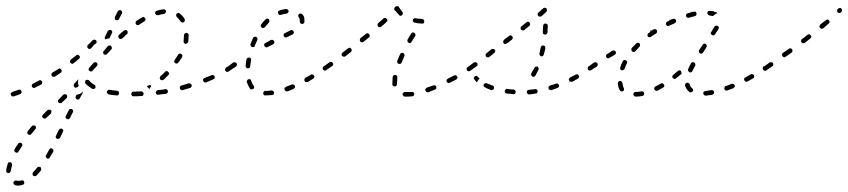

<svg xmlns="http://www.w3.org/2000/svg" viewBox="-26 -297 2739 620"><path d="M24 286Q22 286 21 287Q20 288 19 289Q18 290 17 292Q17 295 18 297Q20 300 23 301Q34 304 47 300Q50 299 52 296Q53 294 52 291Q52 289 51 288Q50 287 49 286Q47 286 46 285Q44 285 43 286Q34 288 27 286Q25 286 24 286ZM79 265Q79 268 81 270Q83 272 86 272Q89 272 92 270Q99 262 106 254Q108 251 107 248Q107 245 105 243Q104 242 102 242Q101 241 99 242Q98 242 96 242Q95 243 94 244Q88 252 81 259Q79 261 79 265ZM12 231Q11 228 8 227Q7 227 5 227Q4 227 2 227Q1 228 0 229Q-1 230 -1 232Q-5 243 -6 253Q-6 255 -6 256Q-6 258 -5 259Q-4 260 -2 261Q-1 262 0 262Q4 262 6 260Q8 258 9 255Q10 247 13 236Q14 234 12 231ZM122 206Q121 208 122 209Q122 211 123 212Q124 213 125 214Q128 216 131 215Q134 214 135 211Q141 202 146 193Q147 190 146 187Q145 184 143 183Q140 182 137 182Q134 183 133 186Q128 195 123 204Q122 205 122 206ZM46 173Q46 171 46 170Q46 168 45 167Q44 166 43 165Q40 163 37 164Q34 164 33 167Q26 176 21 185Q20 187 20 190Q21 193 24 195Q25 196 27 196Q28 196 29 196Q31 196 32 195Q33 194 34 192Q39 184 45 175Q46 174 46 173ZM154 147Q155 150 158 151Q161 152 164 151Q167 150 168 148L177 129Q179 126 178 123Q177 120 174 119Q173 118 171 118Q170 118 168 119Q167 119 166 120Q165 121 164 122L155 141Q153 144 154 147ZM90 118Q90 116 90 115Q90 113 90 112Q89 111 88 110Q86 108 82 108Q79 108 77 110Q70 118 64 126Q62 128 62 132Q62 135 65 137Q66 138 67 138Q69 138 70 138Q71 138 73 138Q74 137 75 136Q82 128 88 120Q89 119 90 118ZM186 83Q187 86 190 87Q191 88 193 88Q194 88 196 88Q197 87 198 86Q200 85 200 84L209 66Q211 63 210 60Q209 57 206 55Q205 55 203 55Q202 55 200 55Q199 55 198 56Q197 57 196 59L187 77Q185 80 186 83ZM139 67Q140 66 140 64Q140 63 140 61Q139 60 138 59Q136 57 133 57Q129 57 127 59L113 73Q110 76 110 79Q110 82 113 84Q115 86 118 86Q121 86 123 84L138 70Q139 69 139 67ZM191 15Q191 11 189 9Q188 8 186 8Q185 7 184 7Q182 7 181 8Q179 8 178 9L164 24Q161 26 161 29Q161 32 163 34Q164 35 166 36Q167 36 169 36Q170 36 172 36Q173 35 174 34L189 20Q191 18 191 15ZM241 2V3L232 20Q231 23 228 24Q225 25 222 24Q221 23 220 22Q219 21 218 19Q218 18 218 16Q218 15 219 14L221 9Q227 8 232 6Q237 4 241 -1L242 -2Q242 -1 242 0Q242 1 241 2ZM39 7Q40 6 42 5Q43 4 43 3Q44 2 44 0Q44 -1 43 -3Q42 -6 40 -7Q37 -8 34 -7Q25 -4 16 -1Q14 0 14 0Q11 1 9 4Q8 6 9 9Q10 12 13 14Q15 15 18 14Q19 14 20 14Q30 10 39 7ZM433 13Q435 12 436 11Q437 10 437 8Q438 7 438 5Q437 2 435 0Q433 -2 430 -2Q417 -1 405 -1Q402 -1 400 1Q398 3 398 6Q398 9 400 12Q402 14 406 14Q418 14 430 13Q432 13 433 13ZM356 10Q358 8 358 5Q359 3 358 2Q358 0 357 -1Q356 -2 355 -3Q353 -4 352 -4Q339 -5 328 -7Q325 -8 323 -6Q320 -4 319 -1Q319 0 319 2Q320 3 321 4Q321 6 323 7Q324 7 325 8Q337 10 350 11Q353 12 356 10ZM510 6Q511 5 513 5Q514 4 515 3Q516 1 516 0Q516 -2 516 -3Q516 -6 513 -8Q510 -10 507 -9Q502 -8 497 -7Q490 -7 484 -6Q480 -5 479 -3Q477 -1 477 2Q477 4 478 5Q479 7 480 8Q481 8 482 9Q484 9 485 9Q492 8 499 7Q504 7 510 6ZM592 -17Q594 -20 593 -23Q592 -24 591 -25Q590 -26 589 -27Q588 -28 586 -28Q585 -28 583 -28Q572 -24 560 -21Q557 -20 555 -17Q554 -15 555 -12Q555 -10 556 -9Q557 -8 558 -7Q559 -6 561 -6Q562 -6 564 -6Q576 -10 588 -13Q591 -14 592 -17ZM448 -18Q451 -20 453 -21Q456 -23 459 -22Q461 -22 463 -19Q462 -18 461 -17Q458 -13 456 -9Q454 -13 450 -16Q449 -17 448 -18ZM274 -10Q276 -9 277 -10Q279 -10 280 -11Q281 -12 282 -13Q283 -16 282 -19Q282 -22 279 -23Q268 -29 262 -37Q261 -38 259 -39Q258 -39 256 -39Q255 -40 254 -39Q252 -39 251 -38Q250 -37 249 -35Q249 -34 249 -32Q248 -31 249 -30Q249 -28 250 -27Q259 -18 272 -10Q273 -10 274 -10ZM110 -28Q111 -31 110 -34Q109 -35 108 -36Q107 -37 105 -38Q104 -38 102 -38Q101 -38 100 -37Q90 -32 81 -27Q78 -26 77 -23Q76 -20 77 -17Q78 -16 79 -15Q80 -14 81 -13Q83 -13 84 -13Q86 -13 87 -14Q97 -19 107 -24Q109 -25 110 -28ZM222 -15Q221 -14 219 -14Q218 -14 216 -14Q215 -15 214 -16Q212 -18 212 -21Q212 -24 214 -27L227 -41Q227 -40 227 -40Q227 -39 227 -39Q226 -36 226 -33Q226 -30 226 -27Q227 -24 228 -21Q228 -21 228 -20L225 -16Q224 -15 222 -15ZM667 -45Q668 -48 667 -51Q666 -52 665 -53Q664 -54 663 -54Q661 -55 660 -55Q658 -55 657 -54Q646 -50 634 -45Q631 -44 630 -41Q629 -38 630 -36Q631 -34 632 -33Q633 -32 634 -31Q635 -31 637 -31Q638 -31 640 -31Q652 -36 663 -41Q666 -42 667 -45ZM491 -48Q490 -47 490 -46Q490 -44 490 -43Q491 -41 492 -40Q494 -38 497 -38Q500 -38 503 -40Q510 -47 518 -55Q520 -57 520 -60Q519 -63 517 -65Q516 -66 515 -67Q513 -67 512 -67Q510 -67 509 -67Q508 -66 507 -65Q500 -57 492 -51Q491 -50 491 -48ZM172 -64Q173 -65 173 -67Q174 -68 173 -70Q173 -71 172 -72Q170 -75 167 -76Q164 -76 162 -74Q153 -68 144 -63Q141 -61 140 -58Q140 -55 141 -52Q142 -51 143 -50Q145 -49 146 -49Q148 -49 149 -49Q151 -49 152 -50Q161 -56 170 -62Q171 -63 172 -64ZM721 -73Q722 -74 722 -76Q723 -77 722 -79Q722 -80 721 -81Q719 -84 716 -84Q713 -85 711 -83Q708 -81 704 -79Q702 -77 701 -74Q700 -71 702 -68Q703 -67 704 -66Q705 -65 707 -65Q708 -65 709 -65Q711 -65 712 -66Q716 -69 719 -71Q721 -72 721 -73ZM288 -86Q289 -88 289 -89Q289 -91 288 -92Q287 -94 286 -95Q284 -97 281 -96Q278 -96 276 -94L262 -78Q261 -77 261 -76Q260 -75 260 -73Q260 -72 261 -70Q262 -69 263 -68Q265 -66 268 -66Q271 -66 273 -69L287 -84Q288 -85 288 -86ZM232 -112Q232 -115 230 -117Q229 -118 228 -119Q227 -120 225 -120Q224 -120 222 -120Q221 -119 220 -118Q211 -111 203 -105Q202 -104 201 -102Q200 -101 200 -100Q200 -98 200 -97Q201 -95 202 -94Q204 -92 207 -91Q210 -91 212 -93Q221 -100 229 -107Q232 -109 232 -112ZM537 -101Q536 -99 536 -98Q537 -96 538 -95Q538 -94 540 -93Q542 -91 545 -92Q548 -92 550 -95Q556 -104 562 -112Q563 -115 563 -118Q562 -121 559 -123Q558 -123 556 -124Q555 -124 554 -124Q552 -123 551 -122Q550 -122 549 -120Q544 -112 538 -103Q537 -102 537 -101ZM335 -143Q335 -146 333 -148Q332 -149 331 -150Q329 -150 328 -150Q326 -150 325 -150Q323 -149 322 -148Q315 -140 309 -132Q308 -131 307 -130Q307 -128 307 -127Q307 -125 308 -124Q308 -123 309 -122Q312 -120 315 -120Q318 -120 320 -123Q327 -130 334 -138Q336 -140 335 -143ZM263 -139Q260 -139 258 -141Q257 -143 256 -144Q256 -145 256 -147Q256 -148 256 -150Q257 -151 258 -152Q266 -159 273 -167Q276 -169 279 -169Q282 -169 284 -167Q286 -165 286 -162Q286 -159 284 -156Q284 -156 283 -156Q280 -154 277 -152Q274 -148 271 -144Q270 -143 268 -141Q266 -139 263 -139ZM568 -159Q570 -156 573 -155Q574 -155 576 -156Q577 -156 578 -157Q580 -158 580 -159Q581 -160 582 -162Q583 -172 583 -183Q583 -185 583 -186Q582 -188 581 -189Q580 -190 579 -190Q577 -191 576 -191Q573 -191 571 -189Q568 -186 568 -183Q568 -174 567 -164Q566 -161 568 -159ZM327 -173Q320 -173 315 -170Q315 -170 314 -170Q313 -171 312 -174Q312 -176 313 -178L322 -197Q324 -199 327 -200Q330 -201 332 -200Q335 -199 336 -196Q337 -194 336 -191Q336 -190 335 -189L327 -173Q327 -173 327 -173ZM386 -189Q386 -191 386 -192Q386 -194 386 -195Q386 -196 385 -198Q383 -200 379 -200Q376 -200 374 -198Q366 -192 358 -184Q356 -182 356 -179Q356 -176 358 -174Q360 -171 363 -171Q366 -171 369 -173Q376 -180 384 -187Q385 -188 386 -189ZM444 -233Q444 -236 443 -238Q442 -240 441 -240Q440 -241 438 -242Q437 -242 435 -242Q434 -242 433 -241Q424 -236 415 -230Q412 -228 412 -225Q411 -222 413 -219Q414 -218 415 -217Q416 -216 418 -216Q419 -216 420 -216Q422 -216 423 -217Q432 -223 440 -228Q443 -230 444 -233ZM559 -226Q560 -225 562 -225Q563 -224 564 -224Q566 -225 567 -225Q570 -227 571 -230Q571 -233 570 -236Q564 -246 555 -253Q554 -254 552 -255Q551 -255 550 -255Q548 -255 547 -254Q545 -254 544 -252Q542 -250 543 -247Q543 -244 545 -242Q552 -236 557 -228Q558 -227 559 -226ZM345 -236Q345 -233 348 -232Q351 -231 354 -232Q357 -232 358 -235L368 -254Q369 -256 368 -259Q367 -262 364 -264Q362 -265 359 -264Q356 -263 354 -260L345 -242Q344 -239 345 -236ZM508 -255Q510 -257 510 -261Q510 -264 507 -266Q505 -267 502 -267Q491 -266 480 -262Q477 -262 476 -259Q474 -256 475 -253Q476 -252 477 -251Q478 -249 479 -249Q480 -248 482 -248Q483 -248 485 -248Q495 -251 503 -252Q507 -253 508 -255Z M853 10Q854 10 855 9Q857 9 858 7Q858 6 859 5Q859 3 859 2Q859 -1 856 -3Q854 -5 851 -5Q841 -4 833 -3L831 -4Q828 -4 826 -1Q824 1 824 4Q824 5 824 7Q825 8 826 9Q827 10 828 11Q830 11 831 11H833Q842 11 853 10ZM924 -12Q925 -13 926 -14Q927 -15 927 -17Q927 -18 926 -20Q925 -23 922 -24Q919 -25 916 -24Q907 -20 898 -17Q895 -15 893 -13Q892 -10 893 -7Q894 -6 895 -4Q896 -3 897 -3Q898 -2 900 -2Q901 -2 903 -2Q912 -6 922 -10Q923 -10 924 -12ZM783 -9Q785 -9 786 -8Q788 -8 789 -9Q791 -9 792 -10Q794 -12 795 -15Q795 -18 793 -20Q788 -27 785 -36Q785 -39 782 -41Q779 -42 776 -41Q773 -40 772 -37Q770 -35 771 -32Q775 -20 781 -11Q782 -10 783 -9ZM989 -47Q990 -50 988 -53Q987 -54 986 -55Q985 -56 983 -56Q982 -57 980 -57Q979 -56 978 -56Q969 -50 960 -46Q958 -44 957 -41Q956 -38 958 -35Q958 -34 959 -33Q961 -32 962 -32Q963 -31 965 -32Q966 -32 968 -32Q976 -37 985 -43Q988 -44 989 -47ZM1031 -76Q1032 -79 1030 -81Q1029 -83 1028 -83Q1027 -84 1025 -84Q1024 -85 1022 -84Q1021 -84 1020 -83H1019Q1017 -81 1016 -78Q1016 -75 1017 -72Q1018 -71 1020 -70Q1021 -70 1022 -69Q1024 -69 1025 -69Q1027 -70 1028 -71Q1031 -73 1031 -76ZM739 -87Q740 -90 738 -93Q736 -95 733 -96Q730 -96 727 -95L711 -83Q710 -82 709 -81Q708 -80 708 -78Q707 -77 708 -75Q708 -74 709 -73Q710 -72 711 -71Q712 -70 714 -70Q715 -69 717 -70Q718 -70 719 -71L736 -82Q738 -84 739 -87ZM769 -79Q771 -77 774 -76Q776 -76 777 -77Q778 -77 780 -78Q781 -79 781 -80Q782 -82 782 -83Q783 -93 785 -103Q785 -106 784 -108Q782 -111 779 -111Q776 -112 773 -110Q771 -108 770 -105Q768 -95 767 -84Q767 -81 769 -79ZM860 -159Q861 -162 859 -164Q858 -167 855 -168Q852 -169 849 -168Q840 -163 831 -158Q828 -157 827 -154Q827 -151 828 -148Q829 -147 830 -146Q831 -145 833 -144Q834 -144 835 -144Q837 -144 838 -145Q847 -150 856 -154Q859 -156 860 -159ZM784 -149Q785 -146 788 -145Q789 -145 791 -145Q792 -145 794 -145Q795 -146 796 -147Q797 -148 797 -150Q801 -159 805 -168Q806 -171 805 -174Q804 -177 801 -178Q798 -179 795 -178Q792 -177 791 -174Q787 -165 783 -155Q782 -152 784 -149ZM923 -191Q923 -194 922 -196Q920 -199 917 -200Q914 -201 912 -199Q905 -196 894 -190Q891 -189 890 -186Q889 -183 891 -180Q892 -177 895 -176Q898 -176 901 -177Q912 -183 919 -186Q922 -188 923 -191ZM816 -216Q816 -215 816 -213Q816 -212 817 -210Q818 -209 819 -208Q821 -206 825 -207Q828 -207 830 -210Q836 -217 842 -224Q844 -226 844 -229Q844 -232 842 -235Q840 -237 837 -237Q834 -237 832 -235Q824 -227 818 -219Q817 -218 816 -216ZM956 -242Q954 -247 950 -251Q948 -253 945 -253Q942 -254 940 -252Q937 -250 937 -247Q937 -243 939 -241Q942 -237 942 -232Q942 -230 942 -228Q942 -225 944 -222Q945 -220 949 -220Q952 -219 954 -221Q957 -223 957 -226Q957 -229 957 -232Q957 -237 956 -242ZM872 -260Q871 -257 872 -254Q873 -251 876 -249Q878 -248 881 -249Q890 -252 899 -253Q902 -253 904 -256Q906 -258 906 -261Q906 -264 903 -266Q901 -268 898 -268Q887 -267 876 -263Q874 -262 872 -260Z M1305 14Q1307 14 1308 13Q1309 13 1310 12Q1311 10 1311 9Q1312 7 1312 6Q1311 3 1309 1Q1306 -1 1303 0Q1297 0 1292 0Q1287 0 1283 0Q1281 0 1280 0Q1278 1 1277 2Q1276 3 1275 4Q1274 5 1274 7Q1274 10 1276 12Q1278 15 1281 15Q1286 15 1292 15Q1298 15 1305 14ZM1381 -9Q1382 -10 1383 -12Q1383 -13 1383 -14Q1383 -16 1383 -17Q1382 -20 1379 -21Q1376 -23 1373 -21Q1362 -17 1352 -14Q1351 -13 1350 -12Q1349 -11 1348 -10Q1347 -8 1347 -7Q1347 -5 1348 -4Q1349 -1 1352 0Q1354 2 1357 1Q1368 -3 1379 -8Q1380 -8 1381 -9ZM1241 -25Q1241 -22 1243 -20Q1245 -18 1248 -18Q1250 -18 1251 -18Q1253 -19 1254 -20Q1255 -21 1255 -22Q1256 -24 1256 -25Q1256 -26 1256 -27Q1256 -36 1257 -46Q1257 -48 1257 -49Q1257 -51 1256 -52Q1255 -53 1254 -54Q1252 -55 1251 -55Q1248 -55 1245 -54Q1243 -52 1242 -49Q1241 -37 1241 -27Q1241 -26 1241 -25ZM1451 -45Q1452 -48 1450 -50Q1449 -52 1448 -53Q1447 -54 1446 -54Q1444 -54 1443 -54Q1441 -54 1440 -53Q1430 -48 1420 -43Q1419 -42 1418 -41Q1417 -40 1416 -39Q1416 -37 1416 -36Q1416 -34 1417 -33Q1418 -30 1421 -29Q1424 -28 1427 -30Q1437 -35 1447 -40Q1450 -42 1451 -45ZM1498 -73Q1499 -74 1499 -76Q1500 -77 1499 -79Q1499 -80 1498 -81Q1496 -84 1493 -84Q1490 -85 1488 -83L1484 -80Q1483 -80 1482 -78Q1481 -77 1481 -76Q1480 -74 1481 -73Q1481 -71 1482 -70Q1484 -67 1487 -67Q1490 -66 1492 -68L1496 -71Q1498 -72 1498 -73ZM1049 -86Q1049 -87 1050 -89Q1050 -90 1050 -92Q1049 -93 1048 -94Q1047 -97 1044 -97Q1040 -98 1038 -96Q1028 -89 1020 -83Q1018 -82 1018 -81Q1017 -80 1017 -78Q1016 -77 1017 -75Q1017 -74 1018 -73Q1020 -70 1023 -70Q1026 -69 1028 -71Q1037 -77 1047 -84Q1048 -85 1049 -86ZM1257 -95Q1258 -92 1261 -91Q1264 -90 1267 -91Q1270 -92 1271 -95Q1275 -105 1280 -116Q1281 -118 1280 -121Q1279 -124 1276 -126Q1273 -127 1270 -126Q1267 -125 1266 -122Q1261 -111 1257 -101Q1256 -98 1257 -95ZM1110 -134Q1110 -137 1108 -140Q1107 -141 1106 -142Q1105 -142 1103 -143Q1102 -143 1100 -142Q1099 -142 1098 -141L1080 -127Q1077 -125 1077 -122Q1077 -119 1078 -117Q1079 -116 1081 -115Q1082 -114 1083 -114Q1085 -114 1086 -114Q1088 -114 1089 -115L1107 -129Q1109 -131 1110 -134ZM1290 -163Q1290 -160 1293 -159Q1296 -157 1299 -158Q1302 -159 1303 -162Q1309 -171 1315 -181Q1315 -182 1316 -184Q1316 -185 1315 -186Q1315 -188 1314 -189Q1313 -190 1312 -191Q1309 -193 1306 -192Q1303 -191 1302 -189Q1296 -179 1290 -169Q1289 -166 1290 -163ZM1168 -181Q1168 -184 1166 -187Q1164 -189 1161 -190Q1158 -190 1156 -188L1138 -174Q1137 -173 1137 -171Q1136 -170 1136 -169Q1136 -167 1136 -166Q1137 -164 1137 -163Q1139 -161 1143 -160Q1146 -160 1148 -162L1165 -176Q1168 -178 1168 -181ZM1225 -231Q1225 -234 1223 -236Q1221 -239 1217 -239Q1214 -239 1212 -237Q1204 -230 1195 -222Q1193 -220 1193 -217Q1193 -214 1195 -211Q1197 -209 1200 -209Q1203 -209 1205 -211Q1214 -218 1222 -226Q1225 -228 1225 -231ZM1342 -222Q1344 -224 1344 -228Q1344 -229 1344 -230Q1343 -232 1342 -233Q1341 -234 1340 -235Q1338 -235 1337 -236Q1326 -236 1316 -238Q1313 -239 1310 -237Q1308 -236 1307 -233Q1307 -231 1307 -230Q1307 -228 1308 -227Q1309 -226 1310 -225Q1311 -224 1313 -224Q1324 -221 1336 -221Q1339 -220 1342 -222ZM1251 -262Q1250 -262 1249 -263Q1247 -265 1247 -268Q1247 -271 1249 -273L1250 -275Q1253 -277 1256 -277Q1259 -278 1261 -276Q1262 -275 1262 -275Q1262 -274 1263 -273Q1267 -266 1273 -259Q1275 -257 1275 -254Q1275 -251 1273 -249Q1271 -246 1268 -246Q1265 -246 1263 -248Q1257 -254 1252 -261Q1252 -261 1251 -262Z M1709 2Q1711 0 1710 -3Q1710 -5 1709 -6Q1709 -7 1707 -8Q1706 -9 1705 -9Q1703 -10 1702 -9Q1692 -8 1682 -7Q1679 -7 1677 -5Q1675 -2 1675 1Q1675 4 1678 6Q1680 8 1683 8Q1693 7 1704 5Q1707 5 1709 2ZM1637 6Q1639 4 1639 0Q1639 -1 1639 -2Q1639 -4 1638 -5Q1637 -6 1635 -7Q1634 -8 1632 -8Q1622 -8 1612 -10Q1611 -10 1609 -10Q1608 -9 1607 -8Q1606 -7 1605 -6Q1604 -5 1604 -3Q1604 0 1605 2Q1607 5 1610 5Q1621 6 1631 7Q1634 8 1637 6ZM1779 -17Q1780 -20 1779 -23Q1778 -24 1777 -25Q1776 -26 1775 -27Q1774 -27 1772 -27Q1771 -28 1769 -27Q1760 -23 1750 -21Q1749 -20 1748 -19Q1746 -18 1746 -17Q1745 -16 1745 -14Q1745 -13 1745 -11Q1746 -10 1747 -9Q1747 -7 1749 -7Q1750 -6 1752 -6Q1753 -6 1755 -6Q1764 -9 1774 -13Q1777 -14 1779 -17ZM1563 -6Q1564 -6 1565 -7Q1567 -8 1568 -9Q1569 -10 1569 -11Q1570 -14 1569 -17Q1567 -20 1564 -21Q1555 -24 1546 -28Q1543 -29 1540 -28Q1538 -27 1536 -25Q1535 -22 1536 -19Q1537 -16 1540 -15Q1549 -10 1560 -6Q1561 -6 1563 -6ZM1504 -45Q1504 -48 1507 -50Q1509 -52 1512 -52Q1515 -52 1517 -49Q1520 -46 1523 -43Q1518 -40 1516 -34Q1515 -33 1514 -31Q1510 -35 1506 -40Q1504 -42 1504 -45ZM1844 -48Q1845 -51 1843 -53Q1842 -55 1841 -56Q1840 -57 1839 -57Q1837 -57 1836 -57Q1834 -57 1833 -56Q1824 -51 1815 -47Q1812 -45 1811 -42Q1810 -40 1812 -37Q1812 -35 1813 -34Q1815 -33 1816 -33Q1817 -33 1819 -33Q1820 -33 1822 -33Q1831 -38 1840 -43Q1843 -45 1844 -48ZM1689 -55Q1690 -52 1693 -50Q1694 -50 1695 -49Q1697 -49 1698 -49Q1700 -50 1701 -51Q1702 -51 1703 -53Q1708 -62 1713 -72Q1714 -75 1713 -77Q1712 -80 1710 -82Q1708 -82 1707 -82Q1705 -82 1704 -82Q1702 -81 1701 -80Q1700 -79 1700 -78Q1695 -69 1690 -61Q1689 -58 1689 -55ZM1886 -73Q1887 -74 1887 -76Q1888 -77 1887 -79Q1887 -80 1886 -81Q1884 -84 1881 -84Q1878 -85 1876 -83H1875Q1874 -82 1873 -81Q1872 -79 1872 -78Q1872 -76 1872 -75Q1872 -73 1873 -72Q1875 -70 1878 -69Q1881 -69 1884 -71Q1886 -72 1886 -73ZM1516 -88Q1517 -91 1515 -93Q1514 -95 1513 -95Q1511 -96 1510 -96Q1508 -97 1507 -96Q1506 -96 1504 -95Q1494 -88 1488 -83Q1486 -82 1486 -81Q1485 -80 1485 -78Q1484 -77 1485 -75Q1485 -74 1486 -73Q1488 -70 1491 -70Q1494 -69 1496 -71Q1503 -76 1513 -83Q1516 -85 1516 -88ZM1573 -131Q1574 -134 1572 -136Q1571 -137 1570 -138Q1568 -139 1567 -139Q1565 -139 1564 -139Q1563 -139 1561 -138L1545 -125Q1542 -123 1542 -120Q1542 -117 1543 -115Q1545 -112 1548 -112Q1551 -111 1554 -113L1570 -126Q1573 -128 1573 -131ZM1716 -122Q1716 -120 1717 -119Q1717 -118 1719 -117Q1720 -116 1721 -115Q1724 -115 1727 -116Q1729 -118 1730 -121Q1733 -131 1735 -141Q1735 -144 1734 -147Q1732 -150 1729 -150Q1726 -151 1723 -149Q1721 -147 1720 -144Q1718 -134 1716 -124Q1715 -123 1716 -122ZM1613 -158 1627 -169Q1629 -171 1630 -174Q1630 -177 1628 -180Q1626 -182 1623 -183Q1620 -183 1618 -181L1603 -170L1602 -168Q1600 -167 1600 -166Q1599 -165 1599 -163Q1598 -162 1599 -161Q1599 -159 1600 -158Q1602 -155 1605 -155Q1608 -155 1611 -157ZM1728 -188Q1730 -186 1734 -185Q1737 -185 1739 -187Q1741 -189 1742 -192Q1742 -203 1743 -213Q1743 -217 1741 -219Q1738 -221 1735 -221Q1732 -221 1730 -219Q1728 -217 1728 -214Q1727 -204 1727 -194Q1726 -190 1728 -188ZM1686 -218Q1686 -221 1684 -224Q1683 -226 1679 -227Q1676 -227 1674 -225L1658 -212Q1655 -210 1655 -207Q1655 -204 1656 -202Q1658 -199 1661 -199Q1665 -198 1667 -200L1683 -213Q1686 -215 1686 -218ZM1737 -258Q1737 -258 1737 -258Q1738 -258 1738 -259Q1739 -259 1739 -260Q1740 -261 1740 -262Q1741 -264 1740 -265Q1740 -267 1739 -269Q1738 -270 1737 -271Q1734 -272 1731 -272Q1728 -271 1727 -269Q1727 -268 1726 -268Q1725 -267 1723 -266Q1720 -262 1713 -257Q1711 -255 1710 -252Q1710 -248 1712 -246Q1714 -244 1717 -243Q1720 -243 1723 -245Q1730 -251 1733 -254Q1736 -256 1737 -258Z M2053 10Q2055 7 2054 4Q2054 2 2053 1Q2052 0 2051 -1Q2050 -2 2048 -2Q2047 -2 2045 -2Q2036 0 2027 0Q2025 0 2024 0Q2022 1 2021 2Q2020 3 2020 5Q2019 6 2019 7Q2019 11 2022 13Q2024 15 2027 15Q2037 15 2048 13Q2051 12 2053 10ZM2276 8Q2278 7 2279 6Q2279 5 2280 3Q2280 2 2280 0Q2279 -3 2277 -5Q2274 -6 2271 -6Q2261 -4 2252 -3Q2250 -3 2249 -2Q2248 -2 2247 -1Q2246 1 2245 2Q2245 3 2245 5Q2245 8 2248 10Q2250 12 2253 12Q2263 11 2274 9Q2275 9 2276 8ZM2205 1Q2209 1 2211 -2Q2211 -3 2212 -4Q2212 -6 2212 -7Q2212 -9 2211 -10Q2210 -11 2209 -12Q2203 -17 2201 -25Q2200 -28 2197 -29Q2194 -31 2192 -30Q2190 -29 2189 -28Q2188 -28 2187 -26Q2186 -25 2186 -23Q2186 -22 2186 -21Q2190 -8 2200 0Q2202 2 2205 1ZM1978 -3Q1979 -2 1980 -2Q1982 -1 1983 -2Q1985 -2 1986 -3Q1989 -4 1989 -7Q1990 -10 1988 -13Q1985 -19 1984 -29Q1984 -30 1983 -32Q1982 -33 1981 -34Q1980 -35 1979 -35Q1977 -36 1976 -36Q1973 -35 1971 -33Q1969 -31 1969 -28Q1970 -14 1976 -5Q1976 -4 1978 -3ZM2118 -16Q2119 -17 2119 -19Q2119 -20 2119 -22Q2119 -23 2118 -24Q2116 -27 2113 -28Q2110 -29 2108 -27Q2099 -22 2091 -18Q2089 -17 2088 -16Q2087 -15 2087 -13Q2086 -12 2087 -10Q2087 -9 2087 -8Q2089 -5 2092 -4Q2095 -3 2097 -4Q2106 -9 2115 -14Q2117 -15 2118 -16ZM2344 -14Q2346 -15 2346 -16Q2347 -18 2347 -19Q2347 -21 2346 -22Q2345 -25 2342 -26Q2339 -27 2336 -26Q2327 -22 2318 -19Q2316 -19 2315 -18Q2314 -17 2314 -15Q2313 -14 2313 -12Q2313 -11 2313 -9Q2314 -7 2317 -5Q2320 -4 2323 -5Q2332 -8 2342 -12Q2343 -13 2344 -14ZM2409 -48Q2410 -51 2409 -54Q2408 -55 2407 -56Q2406 -57 2404 -57Q2403 -58 2401 -58Q2400 -57 2398 -57Q2390 -52 2381 -47Q2378 -46 2377 -43Q2376 -40 2378 -37Q2379 -36 2380 -35Q2381 -34 2382 -33Q2384 -33 2385 -33Q2387 -33 2388 -34Q2397 -39 2406 -44Q2409 -45 2409 -48ZM2157 -44Q2155 -42 2152 -42Q2149 -42 2147 -45Q2146 -46 2145 -47Q2145 -49 2145 -50Q2145 -52 2146 -53Q2147 -54 2148 -55Q2155 -61 2163 -68Q2164 -69 2165 -69Q2167 -70 2168 -70Q2170 -70 2171 -69Q2172 -69 2173 -68Q2174 -64 2175 -60Q2175 -60 2175 -60Q2175 -59 2174 -58Q2174 -57 2173 -57Q2165 -50 2157 -44ZM2196 -71Q2195 -70 2196 -68Q2197 -67 2198 -66Q2199 -65 2200 -64Q2201 -63 2203 -63Q2204 -63 2206 -64Q2207 -64 2208 -65Q2209 -66 2210 -68Q2214 -76 2219 -85Q2220 -88 2219 -91Q2218 -94 2216 -95Q2214 -96 2213 -96Q2211 -96 2210 -96Q2208 -96 2207 -95Q2206 -94 2205 -92Q2200 -82 2196 -74Q2196 -73 2196 -71ZM2451 -73Q2452 -74 2452 -76Q2453 -77 2452 -79Q2452 -80 2451 -81Q2449 -84 2446 -84Q2443 -85 2441 -83H2440Q2439 -82 2438 -81Q2437 -79 2437 -78Q2437 -77 2437 -75Q2438 -74 2438 -72Q2440 -70 2443 -69Q2446 -69 2449 -71Q2451 -72 2451 -73ZM1890 -75 1901 -82Q1902 -83 1903 -84Q1904 -86 1904 -87Q1904 -88 1904 -90Q1904 -91 1903 -93Q1901 -95 1898 -96Q1895 -96 1892 -95L1881 -87L1876 -83Q1874 -82 1874 -81Q1873 -80 1873 -78Q1872 -77 1873 -75Q1873 -74 1874 -73Q1876 -70 1879 -70Q1882 -69 1884 -71ZM1977 -74Q1978 -71 1981 -70Q1984 -69 1987 -71Q1990 -72 1991 -75Q1994 -84 1998 -92Q2000 -95 1999 -98Q1998 -101 1995 -102Q1992 -104 1989 -103Q1986 -102 1985 -99Q1980 -90 1977 -80Q1976 -77 1977 -74ZM1963 -125Q1963 -128 1962 -131Q1960 -133 1957 -134Q1954 -135 1951 -133L1934 -122Q1932 -121 1931 -118Q1930 -115 1932 -112Q1933 -111 1934 -110Q1935 -109 1937 -109Q1938 -108 1940 -109Q1941 -109 1942 -110L1959 -120Q1962 -122 1963 -125ZM2231 -130Q2231 -127 2234 -125Q2235 -124 2237 -124Q2238 -124 2240 -124Q2241 -125 2242 -125Q2243 -126 2244 -127L2255 -144Q2257 -147 2256 -150Q2256 -153 2253 -155Q2252 -155 2250 -156Q2249 -156 2248 -156Q2246 -155 2245 -155Q2244 -154 2243 -152L2232 -136Q2230 -133 2231 -130ZM2013 -136Q2013 -133 2015 -131Q2016 -130 2018 -130Q2019 -129 2021 -129Q2022 -130 2023 -130Q2025 -131 2026 -132Q2032 -139 2039 -146Q2041 -148 2041 -152Q2041 -155 2039 -157Q2037 -159 2034 -159Q2031 -159 2029 -157Q2021 -149 2014 -142Q2012 -140 2013 -136ZM2074 -199Q2074 -199 2074 -199Q2074 -199 2074 -198Q2073 -196 2074 -194Q2071 -192 2068 -190Q2065 -188 2065 -185Q2064 -182 2066 -179Q2068 -177 2071 -177Q2074 -176 2076 -178Q2084 -184 2093 -189Q2095 -191 2096 -194Q2096 -197 2095 -200Q2093 -202 2090 -203Q2087 -203 2084 -202Q2081 -200 2078 -198Q2076 -198 2074 -199ZM2269 -191Q2269 -190 2269 -189Q2270 -187 2271 -186Q2271 -185 2273 -184Q2275 -182 2278 -183Q2281 -183 2283 -186Q2289 -195 2294 -203Q2296 -206 2295 -209Q2294 -212 2292 -213Q2289 -215 2286 -214Q2283 -214 2281 -211Q2276 -203 2271 -194Q2270 -193 2269 -191ZM2139 -234Q2139 -234 2138 -233Q2138 -233 2138 -233Q2136 -233 2135 -232Q2135 -231 2135 -230Q2132 -229 2128 -227Q2127 -227 2126 -225Q2125 -224 2125 -223Q2124 -221 2124 -220Q2124 -218 2125 -217Q2126 -216 2127 -215Q2128 -214 2129 -213Q2131 -213 2132 -213Q2134 -213 2135 -214Q2144 -218 2153 -222Q2156 -224 2157 -227Q2158 -229 2157 -232Q2155 -235 2153 -236Q2150 -237 2147 -236Q2143 -235 2140 -233Q2140 -233 2139 -234ZM2205 -257Q2205 -257 2205 -257Q2203 -257 2202 -256Q2202 -256 2202 -256Q2198 -255 2194 -254Q2192 -253 2190 -251Q2189 -248 2189 -245Q2190 -243 2191 -242Q2192 -241 2193 -240Q2194 -240 2196 -240Q2197 -239 2199 -240Q2209 -243 2218 -245Q2219 -245 2220 -246Q2222 -247 2222 -248Q2223 -249 2223 -251Q2224 -252 2223 -254Q2223 -257 2220 -259Q2217 -260 2214 -259Q2210 -259 2206 -258Q2206 -258 2205 -257ZM2260 -250Q2258 -253 2258 -256Q2259 -257 2259 -259Q2260 -260 2261 -261Q2263 -262 2264 -262Q2265 -262 2267 -262Q2271 -261 2275 -261Q2275 -261 2275 -261Q2277 -261 2278 -261Q2278 -261 2279 -260Q2279 -260 2280 -260Q2280 -259 2280 -259Q2284 -258 2288 -257Q2289 -257 2289 -256Q2290 -255 2291 -255Q2285 -253 2281 -249Q2278 -247 2276 -245Q2271 -246 2265 -247Q2262 -248 2260 -250Z M2470 -85Q2471 -86 2471 -88Q2471 -89 2471 -91Q2471 -92 2470 -93Q2468 -96 2465 -96Q2462 -97 2459 -95L2441 -82Q2439 -81 2439 -80Q2438 -78 2438 -77Q2437 -75 2438 -74Q2438 -73 2439 -71Q2441 -69 2444 -68Q2447 -68 2449 -70L2468 -83Q2469 -84 2470 -85ZM2532 -129Q2533 -131 2533 -132Q2533 -134 2533 -135Q2532 -136 2532 -138Q2531 -139 2529 -140Q2528 -140 2527 -141Q2525 -141 2524 -141Q2522 -140 2521 -139L2502 -126Q2501 -125 2500 -124Q2500 -122 2499 -121Q2499 -119 2500 -118Q2500 -117 2501 -115Q2503 -113 2506 -112Q2509 -112 2511 -114L2530 -127Q2531 -128 2532 -129ZM2576 -161 2591 -173Q2593 -175 2594 -178Q2594 -181 2592 -183Q2590 -186 2587 -186Q2584 -187 2582 -185L2567 -173L2564 -171Q2562 -170 2562 -169Q2561 -167 2561 -166Q2560 -164 2561 -163Q2561 -161 2562 -160Q2564 -158 2567 -157Q2570 -157 2573 -159ZM2653 -226Q2653 -229 2651 -231Q2649 -234 2646 -234Q2643 -234 2641 -232Q2632 -225 2623 -218Q2621 -216 2620 -212Q2620 -209 2622 -207Q2624 -205 2627 -204Q2630 -204 2633 -206Q2642 -214 2650 -221Q2653 -223 2653 -226ZM2693 -264Q2693 -267 2691 -269Q2690 -270 2689 -271Q2687 -272 2686 -271Q2684 -271 2683 -271Q2682 -270 2681 -269L2679 -268Q2677 -265 2677 -262Q2677 -259 2679 -257Q2681 -255 2684 -255Q2688 -255 2690 -257L2691 -259Q2694 -261 2693 -264Z"/></svg>

Font: FRB American Cursive Dashed Extralight
Style: Italic
Weight: 200
Italic angle: -25°
Version: Version 2.0;Modular Font Editor K font №1